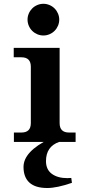

<svg xmlns="http://www.w3.org/2000/svg" viewBox="-20 -737 444 997"><path d="M372.6 0H52.2V-48.8H91.3Q140.1 -48.8 140.1 -97.7V-390.6Q140.1 -439.5 91.3 -439.5H51.3V-488.3H289.6V-97.7Q289.6 -48.8 338.4 -48.8H372.6ZM205.6 -552.7Q189 -552.7 173.8 -559.1Q158.7 -565.4 147.2 -576.9Q135.7 -588.4 129.4 -603.5Q123 -618.7 123 -635.3Q123 -651.4 129.4 -666.5Q135.7 -681.6 147.2 -693.1Q158.7 -704.6 173.8 -710.9Q189 -717.3 205.6 -717.3Q221.7 -717.3 236.8 -710.9Q252 -704.6 263.4 -693.1Q274.9 -681.6 281.2 -666.5Q287.6 -651.4 287.6 -635.3Q287.6 -618.7 281.2 -603.5Q274.9 -588.4 263.4 -576.9Q252 -565.4 236.8 -559.1Q221.7 -552.7 205.6 -552.7ZM287.1 0Q218.8 23.9 218.8 99.6Q218.8 143.6 249.3 165.8Q279.8 188 329.6 188Q336.9 188 350.1 187L353.5 212.4Q275.4 239.3 225.6 239.3Q163.6 239.3 132.8 211.2Q102.1 183.1 102.1 129.9Q102.1 49.3 238.8 -16.6Z"/></svg>

Font: Munson
Style: Bold
Weight: 700
Designer: Paul James MIller
Foundry: High-Logic / Made with FontCreator
Version: Version 2.10;May 5, 2019;FontCreator 11.5.0.2430 64-bit